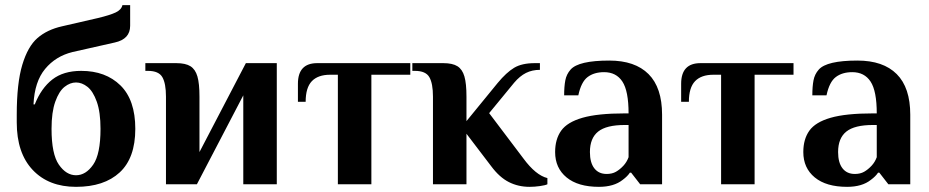

<svg xmlns="http://www.w3.org/2000/svg" viewBox="-20 -715 3604 745"><path d="M45 -240V-270Q45 -392 66.5 -463.5Q88 -535 125.5 -567.5Q163 -600 221 -613L360 -645Q406 -656 428.5 -666.5Q451 -677 455 -695H485V-615Q485 -563 425 -550L261 -513Q196 -497 155 -447.5Q114 -398 110 -310H115Q140 -373 183 -406.5Q226 -440 295 -440Q390 -440 447.5 -383.5Q505 -327 505 -215Q505 -102 444.5 -46Q384 10 275 10Q169 10 107 -55.5Q45 -121 45 -240ZM370 -215Q370 -280 355.5 -320.5Q341 -361 319.5 -378Q298 -395 275 -395Q252 -395 230.5 -378Q209 -361 194.5 -320.5Q180 -280 180 -215Q180 -117 208.5 -76Q237 -35 275 -35Q313 -35 341.5 -76Q370 -117 370 -215Z M624 -340Q624 -391 610 -415.5Q596 -440 554 -440H544V-470H664Q700 -470 719 -458Q738 -446 746 -418.5Q754 -391 754 -340V-125L934 -470H1054V0H924V-345L744 0H624Z M1291 -425H1261Q1214 -425 1190 -400Q1166 -375 1166 -320H1136V-390Q1136 -470 1211 -470H1572V-425H1421V0H1291Z M1886 -70 1790 -196V0H1660V-340Q1660 -391 1646 -415.5Q1632 -440 1590 -440H1580V-470H1700Q1736 -470 1755 -458Q1774 -446 1782 -418.5Q1790 -391 1790 -340V-245L1911 -393Q1945 -434 1975 -452Q2005 -470 2055 -470H2075V-444Q2045 -444 2021 -432Q1997 -420 1975 -394L1878 -276L2011 -100Q2059 -35 2104 -24V0Q2096 4 2075 7Q2054 10 2035 10Q1991 10 1954.5 -8.5Q1918 -27 1886 -70Z M2134 -125Q2134 -175 2157.5 -208Q2181 -241 2240 -258Q2299 -275 2404 -275H2419Q2419 -362 2395 -398.5Q2371 -435 2324 -435Q2285 -435 2260 -416Q2235 -397 2224 -345H2169Q2169 -379 2173.5 -403Q2178 -427 2194 -445Q2225 -480 2344 -480Q2444 -480 2496.5 -427.5Q2549 -375 2549 -270V0H2464L2429 -45H2424Q2415 -31 2396 -17Q2362 10 2304 10Q2223 10 2178.5 -26.5Q2134 -63 2134 -125ZM2399 -72Q2412 -86 2419 -105V-230H2404Q2333 -230 2301 -204.5Q2269 -179 2269 -125Q2269 -84 2286 -62Q2303 -40 2334 -40Q2355 -40 2370 -48.5Q2385 -57 2399 -72Z M2778 -425H2748Q2701 -425 2677 -400Q2653 -375 2653 -320H2623V-390Q2623 -470 2698 -470H3059V-425H2908V0H2778Z M3097 -125Q3097 -175 3120.5 -208Q3144 -241 3203 -258Q3262 -275 3367 -275H3382Q3382 -362 3358 -398.5Q3334 -435 3287 -435Q3248 -435 3223 -416Q3198 -397 3187 -345H3132Q3132 -379 3136.5 -403Q3141 -427 3157 -445Q3188 -480 3307 -480Q3407 -480 3459.5 -427.5Q3512 -375 3512 -270V0H3427L3392 -45H3387Q3378 -31 3359 -17Q3325 10 3267 10Q3186 10 3141.5 -26.5Q3097 -63 3097 -125ZM3362 -72Q3375 -86 3382 -105V-230H3367Q3296 -230 3264 -204.5Q3232 -179 3232 -125Q3232 -84 3249 -62Q3266 -40 3297 -40Q3318 -40 3333 -48.5Q3348 -57 3362 -72Z"/></svg>

Font: Philosopher
Style: Bold
Weight: 700
Designer: Jovanny Lemonad
Foundry: Jovanny Lemonad
Version: Version 2.000